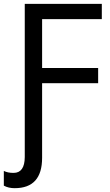

<svg xmlns="http://www.w3.org/2000/svg" viewBox="-31 -734 570 994"><path d="M44.9 240.2Q12.7 240.2 -11.2 227.1V150.9Q8.8 161.1 39.1 161.1Q96.7 161.1 97.2 79.1V-713.9H496.1V-634.8H187V-381.8H477.1V-303.2H187V83Q187 240.2 44.9 240.2Z"/></svg>

Font: NotoSans
Style: Regular
Weight: 400
Designer: Monotype Design team
Foundry: Monotype Imaging Inc.
Version: Version 1.04